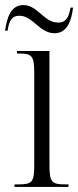

<svg xmlns="http://www.w3.org/2000/svg" viewBox="-38 -737 308 757"><path d="M177 -606C228 -606 244 -657 250 -707H240C234 -674 226 -648 191 -648C135 -648 111 -717 54 -717C3 -717 -11 -664 -18 -616H-8C-3 -651 7 -675 38 -675C92 -675 117 -606 177 -606ZM19 0H232V-10H220C167 -10 157 -18 157 -85V-536H29V-526H38C88 -526 97 -516 97 -450V-85C97 -18 88 -10 34 -10H19Z"/></svg>

Font: Noto Serif Display ExtraCondensed Light
Style: Regular
Weight: 300
Width: 2
Designer: Monotype Design Team
Foundry: Monotype Imaging Inc.
Version: Version 2.009